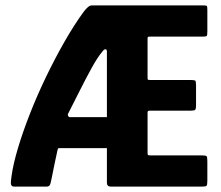

<svg xmlns="http://www.w3.org/2000/svg" viewBox="-20 -693 820 713"><path d="M392 0Q377 0 377 -14V-143H204Q197 -143 196 -142Q195 -141 193 -133Q189 -114 182.5 -84Q176 -54 172 -32Q168 -10 164.5 -5Q161 0 152 0H33Q23 0 21 -8Q19 -16 23 -40Q29 -84 47 -144Q65 -204 91.5 -271.5Q118 -339 151 -407.5Q184 -476 220 -539Q256 -602 292 -651Q300 -661 307 -667Q314 -673 322 -673H732Q746 -673 748 -671Q750 -669 750 -656V-576Q750 -562 747.5 -559.5Q745 -557 732 -557H539Q531 -557 529.5 -556Q528 -555 528 -549V-405Q528 -398 529.5 -397Q531 -396 538 -396H687Q703 -396 705.5 -393Q708 -390 708 -374V-303Q708 -288 704.5 -285Q701 -282 687 -282H538Q533 -282 530.5 -281Q528 -280 528 -275V-125Q528 -119 529.5 -117.5Q531 -116 538 -116H730Q745 -116 747.5 -112.5Q750 -109 750 -94V-22Q750 -6 747 -3Q744 0 729 0ZM377 -258V-501Q377 -510 372 -510H371Q369 -510 366.5 -508.5Q364 -507 359 -500Q342 -480 320 -440Q298 -400 275 -354Q252 -308 232 -269Q231 -268 233 -263Q235 -258 238 -258Z"/></svg>

Font: Glory ExtraBold
Style: Regular
Weight: 800
Designer: Robert Leuschke
Foundry: Robert Leuschke
Version: Version 1.011